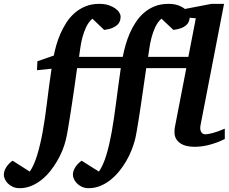

<svg xmlns="http://www.w3.org/2000/svg" viewBox="-150 -757 1200 1006"><path d="M844.2 -664.1Q842.8 -652.8 838.6 -642.8Q834.5 -632.8 825 -624.3Q815.4 -615.7 799.3 -609.6Q783.2 -603.5 758.8 -600.1L695.8 -659.2Q675.8 -641.1 663.3 -614.3Q650.9 -587.4 643.6 -558.8Q636.2 -530.3 632.6 -503.7Q628.9 -477.1 626 -459H836.9L876 -661.1ZM1027.8 -28.8Q991.7 -10.3 950 1Q908.2 12.2 869.1 12.2Q819.3 12.2 791.7 -8.5Q764.2 -29.3 764.2 -64Q764.2 -72.3 764.9 -81.3Q765.6 -90.3 768.1 -100.1L826.2 -399.9H616.2Q614.3 -385.7 610.1 -357.7Q606 -329.6 600.8 -293.7Q595.7 -257.8 589.8 -217.8Q584 -177.7 578.1 -140.6Q572.3 -103.5 566.9 -72.5Q561.5 -41.5 557.1 -23.9Q550.3 2.4 538.6 31.5Q526.9 60.5 510.5 88.6Q494.1 116.7 473.1 142.1Q452.1 167.5 427.5 186.8Q402.8 206.1 374.5 217.5Q346.2 229 314.9 229Q293.9 229 278.3 221.4Q262.7 213.9 252.4 203.1Q242.2 192.4 237.1 180.2Q231.9 168 231.9 159.2Q231.9 139.2 244.6 119.1Q257.3 99.1 277.8 85L368.2 142.1Q379.9 125.5 389.6 103.3Q399.4 81.1 407.5 54.4Q415.5 27.8 422.4 -2.2Q429.2 -32.2 435.1 -64Q440.9 -97.2 446.8 -136.5Q452.6 -175.8 458.3 -219Q463.9 -262.2 470 -307.9Q476.1 -353.5 482.9 -399.9H253.9Q252 -385.7 248 -357.7Q244.1 -329.6 239 -293.7Q233.9 -257.8 227.8 -217.8Q221.7 -177.7 215.8 -140.6Q210 -103.5 204.6 -72.5Q199.2 -41.5 194.8 -23.9Q188.5 2.4 176.8 31.5Q165 60.5 148.4 88.6Q131.8 116.7 111.1 142.1Q90.3 167.5 65.7 186.8Q41 206.1 12.7 217.5Q-15.6 229 -46.9 229Q-68.4 229 -84 221.4Q-99.6 213.9 -109.9 203.1Q-120.1 192.4 -125 180.2Q-129.9 168 -129.9 159.2Q-129.9 139.2 -117.2 119.1Q-104.5 99.1 -84 85L5.9 142.1Q17.6 125.5 27.3 103.3Q37.1 81.1 45.2 54.4Q53.2 27.8 60.3 -2.2Q67.4 -32.2 73.2 -64Q85.9 -133.3 95.9 -217.3Q106 -301.3 120.1 -397L43.9 -389.2L45.9 -436L131.8 -465.8Q136.7 -490.7 145 -520.3Q153.3 -549.8 166.5 -580.1Q179.7 -610.4 197.8 -638.4Q215.8 -666.5 240.7 -688.5Q265.6 -710.4 297.6 -723.6Q329.6 -736.8 370.1 -736.8Q397.9 -736.8 418.7 -730Q439.5 -723.1 453.6 -713.1Q467.8 -703.1 474.9 -691.4Q481.9 -679.7 481.9 -669.9Q481.9 -658.7 478.5 -647.7Q475.1 -636.7 465.6 -627.4Q456.1 -618.2 439.2 -610.8Q422.4 -603.5 396 -600.1L334 -659.2Q313.5 -641.1 301 -614.3Q288.6 -587.4 281.2 -558.8Q273.9 -530.3 270.5 -503.7Q267.1 -477.1 264.2 -459H493.2Q498.5 -487.8 507.6 -519.8Q516.6 -551.8 530 -582.8Q543.5 -613.8 562 -641.6Q580.6 -669.4 605.2 -690.7Q629.9 -711.9 661.4 -724.4Q692.9 -736.8 731.9 -736.8Q762.2 -736.8 783.7 -729Q805.2 -721.2 818.8 -710L958 -736.8H1023.9L900.9 -102.1Q898.9 -93.3 899.2 -84.7Q899.4 -76.2 902.3 -69.1Q905.3 -62 911.1 -57.6Q917 -53.2 925.8 -53.2Q938.5 -53.2 965.6 -60.3Q992.7 -67.4 1027.8 -83Z"/></svg>

Font: Charis SIL Phon
Style: Bold Italic
Weight: 700
Italic angle: -11°
Foundry: SIL International
Version: Version 5.000